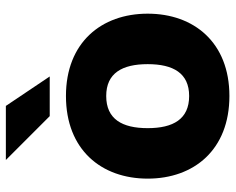

<svg xmlns="http://www.w3.org/2000/svg" viewBox="-92 -680 784 639"><g transform="rotate(-90 299.5 -360.0)"><path d="M300 12C478 12 574 -106 574 -260C574 -414 478 -532 300 -532C121 -532 25 -414 25 -260C25 -106 121 12 300 12ZM87 -732 233 -586H365L267 -732ZM193 -260C193 -345 223 -398 300 -398C376 -398 406 -345 406 -260C406 -175 376 -122 300 -122C223 -122 193 -175 193 -260Z"/></g></svg>

Font: Aspekta 800
Style: Regular
Weight: 800
Designer: Ivo Dolenc
Version: Version 2.000